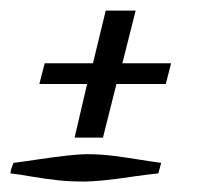

<svg xmlns="http://www.w3.org/2000/svg" viewBox="-20 -388 388 367"><path d="M55.2 -227.5 65.4 -267.1H157.7L182.1 -367.7H239.3L213.9 -267.1H307.1L296.9 -227.5H202.6L176.8 -125H122.6L146.5 -227.5ZM288.1 -76.7 282.7 -56.6Q268.1 -55.2 236.3 -50.8Q171.4 -41 141.8 -41Q112.3 -41 90.1 -43.5Q67.9 -45.9 40.5 -50.5Q13.2 -55.2 0 -56.6Q0 -63 5.9 -76.7Q21.5 -78.6 50.8 -83Q120.1 -93.3 146 -93.3Q171.9 -93.3 195.3 -90.3Q218.8 -87.4 245.8 -83Q272.9 -78.6 288.1 -76.7Z"/></svg>

Font: Niconne
Style: Regular
Weight: 400
Designer: Vernon Adams
Foundry: Vernon Adams
Version: Version 1.002